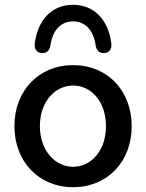

<svg xmlns="http://www.w3.org/2000/svg" viewBox="-20 -769 608 799"><path d="M284 10C428 10 528 -97 528 -244C528 -391 428 -498 284 -498C141 -498 40 -391 40 -244C40 -97 141 10 284 10ZM284 -75C209 -75 146 -143 146 -244C146 -346 209 -413 284 -413C360 -413 421 -346 421 -244C421 -143 360 -75 284 -75ZM154 -548C173 -547 187 -558 190 -581C200 -647 236 -680 284 -680C332 -680 368 -647 378 -581C381 -558 395 -547 414 -548C434 -549 447 -565 443 -590C431 -683 375 -749 284 -749C193 -749 137 -683 125 -590C121 -565 134 -549 154 -548Z"/></svg>

Font: SN Pro Medium
Style: Regular
Weight: 500
Designer: Tobias Whetton
Foundry: Supernotes
Version: Version 1.003;Glyphs 3.3 (3324)